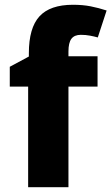

<svg xmlns="http://www.w3.org/2000/svg" viewBox="-20 -785 467 805"><path d="M98 0V-422H21V-505L101 -548V-562Q101 -668 145.5 -716.5Q190 -765 286 -765Q327 -765 360 -758.5Q393 -752 427 -741L390 -628Q376 -632 357.5 -635.5Q339 -639 319 -639Q292 -639 279.5 -622.5Q267 -606 267 -569V-549H389V-422H267V0Z"/></svg>

Font: Noto Sans Symbols ExtraBold
Style: Regular
Weight: 800
Version: Version 2.002